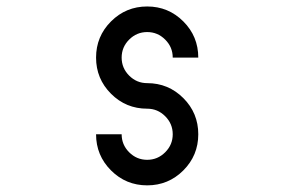

<svg xmlns="http://www.w3.org/2000/svg" viewBox="-20 -558 886 578"><path d="M576.9 -384.6H576.2H575.4H574.6H573.8H573.1H572.3H571.5H570.8H570H569.2H568.5H567.7H566.9H566.2H565.4H564.6H563.8H563.1H562.3H561.5H560.8H560H559.2H558.5H557.7H556.2H555.4H554.6H553.8H552.3H551.5H550.8H549.2H548.5H547.7H546.2H545.4H544.6H543.1H542.3H540.8H540H538.5H537.7H536.2H535.4H533.8H533.1H531.5H530H529.2H527.7H526.9H525.4H523.8H523.1H521.5H520H519.2H517.7H516.2H515.4H513.8H512.3H510.8H509.2H508.5H506.9H500Q500 -416.2 477.3 -438.8Q454.6 -461.5 423.1 -461.5Q391.5 -461.5 368.8 -438.8Q346.2 -416.2 346.2 -384.6Q346.2 -353.1 368.8 -330.4Q391.5 -307.7 423.1 -307.7Q486.9 -307.7 531.9 -262.7Q576.9 -217.7 576.9 -153.8Q576.9 -90 531.9 -45Q486.9 0 423.1 0Q359.2 0 314.2 -45Q269.2 -90 269.2 -153.8H270H270.8H271.5H272.3H273.1H273.8H274.6H275.4H276.2H276.9H277.7H278.5H279.2H280H280.8H281.5H282.3H283.1H283.8H284.6H285.4H286.2H286.9H287.7H288.5H290H290.8H291.5H292.3H293.8H294.6H295.4H296.9H297.7H298.5H300H300.8H301.5H303.1H303.8H305.4H306.2H307.7H308.5H310H310.8H312.3H313.1H314.6H316.2H316.9H318.5H319.2H320.8H322.3H323.1H324.6H326.2H326.9H328.5H330H330.8H332.3H333.8H335.4H336.2H337.7H339.2H346.2Q346.2 -122.3 368.8 -99.6Q391.5 -76.9 423.1 -76.9Q454.6 -76.9 477.3 -99.6Q500 -122.3 500 -153.8Q500 -185.4 477.3 -208.1Q454.6 -230.8 423.1 -230.8Q359.2 -230.8 314.2 -275.8Q269.2 -320.8 269.2 -384.6Q269.2 -448.5 314.2 -493.5Q359.2 -538.5 423.1 -538.5Q486.9 -538.5 531.9 -493.5Q576.9 -448.5 576.9 -384.6Z"/></svg>

Font: linja laso
Style: Regular
Weight: 700
Version: Version 001.000